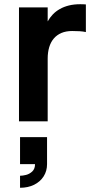

<svg xmlns="http://www.w3.org/2000/svg" viewBox="-20 -575 452 910"><path d="M387 -423Q374 -426 357.8 -427Q341.5 -428 322 -428Q293 -428 271.2 -418.8Q249.5 -409.5 235 -392.5Q220.5 -375.5 213.2 -351.2Q206 -327 206 -297.5V0H70V-540H206V-473.5Q216 -491.5 230.2 -506.5Q244.5 -521.5 263.5 -532.2Q282.5 -543 306.5 -549Q330.5 -555 360 -555Q367 -555 373.5 -554.8Q380 -554.5 387 -554ZM75 258Q87.5 258 103.5 254Q119.5 250 132.8 237.8Q146 225.5 146 203H75V75H203V203Q203 235.5 186.8 261Q170.5 286.5 141.5 300.8Q112.5 315 75 315Z"/></svg>

Font: Vela Sans ExtBd
Style: Regular
Weight: 800
Designer: Principal design: Mikhail Sharanda - project Manrope.
Design modification: Ravid Balaliev
Foundry: Mikhail Sharanda
Version: Version 1.001